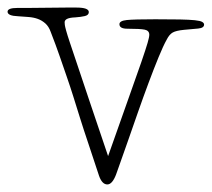

<svg xmlns="http://www.w3.org/2000/svg" viewBox="-38 -474 560 508"><path d="M403 -369Q394 -353 381.5 -322.5Q369 -292 355 -254.5Q341 -217 327 -177Q313 -137 301 -102.5Q289 -68 280 -43Q271 -18 269 -12Q259 14 246 14Q232 14 224 -9Q208 -58 195.5 -95Q183 -132 173.5 -162.5Q164 -193 156 -218.5Q148 -244 139 -270Q130 -296 120 -325Q110 -354 96 -390Q91 -404 82 -412Q73 -420 62 -424Q51 -428 37.5 -429Q24 -430 10 -431Q-18 -432 -18 -443Q-18 -453 8 -453Q12 -453 36 -453Q60 -453 87 -453.5Q114 -454 137 -454Q160 -454 164 -454Q197 -454 197 -442Q197 -434 186.5 -431.5Q176 -429 161 -428Q133 -427 133 -415Q133 -412 133.5 -408Q134 -404 137 -393Q140 -382 147 -361Q154 -340 167 -301.5Q180 -263 199.5 -204.5Q219 -146 248 -61Q281 -155 302.5 -215Q324 -275 336 -310Q348 -345 352.5 -360.5Q357 -376 357 -382Q357 -393 345 -395.5Q333 -398 299 -398Q278 -398 278 -410Q278 -419 297.5 -421Q317 -423 373 -423Q413 -423 438 -422.5Q463 -422 477.5 -420.5Q492 -419 497 -416Q502 -413 502 -409Q502 -400 486.5 -398.5Q471 -397 448 -395Q428 -393 419 -388Q410 -383 403 -369Z"/></svg>

Font: Life Savers
Style: Regular
Weight: 400
Designer: Pablo Impallari, Rodrigo Fuenzalida, Brenda Gallo
Foundry: Pablo Impallari, Rodrigo Fuenzalida, Brenda Gallo
Version: Version 3.001; ttfautohint (v0.95) -l 8 -r 50 -G 200 -x 14 -